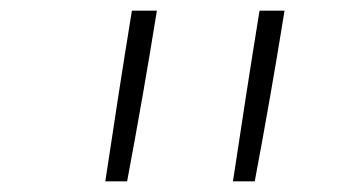

<svg xmlns="http://www.w3.org/2000/svg" viewBox="-20 -792 640 361"><path d="M178 -451Q190 -531 202.5 -611.5Q215 -692 228 -772H275Q262 -691 248 -611Q234 -531 219 -451ZM418 -451Q430 -531 442.5 -611.5Q455 -692 468 -772H515Q502 -691 488 -611Q474 -531 459 -451Z"/></svg>

Font: Iosevka Curly XLtEx
Style: Italic
Weight: 200
Width: 7
Italic angle: -9°
Monospace: yes
Designer: Belleve Invis
Foundry: Belleve Invis
Version: Version 11.1.0; ttfautohint (v1.8.3)